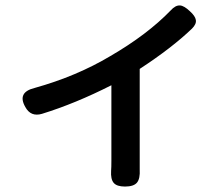

<svg xmlns="http://www.w3.org/2000/svg" viewBox="-20 -611 797 705"><path d="M439 74Q409 74 397.5 60.5Q386 47 388 16Q389 4 389 -20V-298Q257 -231 134 -193Q93 -181 73 -218Q42 -272 107 -288Q261 -331 385 -405Q521 -484 607 -573Q624 -592 641 -591Q656 -590 677 -570Q697 -552 699 -538Q702 -523 685 -506Q611 -435 493 -358V-189V-20Q493 -5 493 11Q495 45 483 59.5Q471 74 439 74Z"/></svg>

Font: GenSenRounded TW M
Style: Regular
Weight: 500
Version: Version 1.501;PS 1;hotconv 16.6.51;makeotf.lib2.5.65220